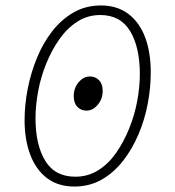

<svg xmlns="http://www.w3.org/2000/svg" viewBox="-20 -671 640 703"><path d="M252 12Q193 12 152.5 -18.5Q112 -49 91 -104Q70 -159 70 -231Q70 -287 81.5 -346Q93 -405 115.5 -459.5Q138 -514 171.5 -557Q205 -600 249.5 -625.5Q294 -651 350 -651Q409 -651 450 -620Q491 -589 511.5 -534Q532 -479 532 -406Q532 -350 521 -291.5Q510 -233 487 -179Q464 -125 430.5 -82Q397 -39 352.5 -13.5Q308 12 252 12ZM256 -24Q302 -24 339.5 -47.5Q377 -71 405 -111Q433 -151 453 -200.5Q473 -250 482.5 -301.5Q492 -353 492 -400Q492 -498 456.5 -557Q421 -616 347 -616Q301 -616 263.5 -592Q226 -568 197.5 -527.5Q169 -487 149 -437.5Q129 -388 119.5 -336Q110 -284 110 -238Q110 -141 145.5 -82.5Q181 -24 256 -24ZM297 -266Q276 -266 263 -280Q250 -294 250 -319Q250 -349 268 -370Q286 -391 309 -391Q330 -391 343 -377Q356 -363 356 -338Q356 -309 338 -287.5Q320 -266 297 -266Z"/></svg>

Font: Source Code Pro ExtraLight Light
Style: Italic
Weight: 300
Italic angle: -11°
Monospace: yes
Version: Version 1.016;hotconv 1.0.116;makeotfexe 2.5.65601